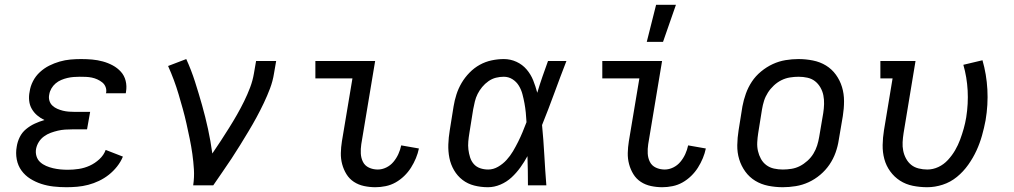

<svg xmlns="http://www.w3.org/2000/svg" viewBox="-20 -775 4240 803"><path d="M258 8Q230 8 203.5 5Q177 2 152.5 -6Q128 -14 106.5 -27.5Q85 -41 70 -61.5Q55 -82 50 -108.5Q45 -135 50 -162Q53 -182 62.5 -201.5Q72 -221 89 -235Q106 -249 125.5 -258Q145 -267 166 -273Q149 -281 135.5 -292.5Q122 -304 113 -319.5Q104 -335 102 -354Q100 -373 104 -392Q107 -414 118 -435.5Q129 -457 147 -473.5Q165 -490 186 -500.5Q207 -511 229.5 -517.5Q252 -524 274.5 -526Q297 -528 319 -528Q343 -528 365.5 -526Q388 -524 410 -518Q432 -512 451.5 -501.5Q471 -491 485.5 -475Q500 -459 505.5 -437Q511 -415 507 -391L506 -385H423L424 -388Q426 -400 421.5 -411.5Q417 -423 407.5 -430.5Q398 -438 387 -443Q376 -448 364 -450.5Q352 -453 339 -453.5Q326 -454 313 -454Q301 -454 288 -453Q275 -452 262 -449Q249 -446 236 -440.5Q223 -435 212.5 -426Q202 -417 195 -405Q188 -393 186 -380Q183 -367 186.5 -354.5Q190 -342 199 -333.5Q208 -325 219.5 -320Q231 -315 243 -312Q255 -309 268.5 -308Q282 -307 295 -307H357L344 -234H282Q267 -234 252 -233Q237 -232 222 -228.5Q207 -225 192 -219.5Q177 -214 164 -204.5Q151 -195 142.5 -181.5Q134 -168 131 -153Q128 -137 132.5 -122Q137 -107 148 -97Q159 -87 173 -81Q187 -75 202 -71.5Q217 -68 232.5 -66.5Q248 -65 264 -65Q286 -65 309.5 -68.5Q333 -72 355 -82Q377 -92 395.5 -109Q414 -126 422 -148L494 -120Q485 -98 469.5 -78.5Q454 -59 435 -44Q416 -29 394 -18.5Q372 -8 349 -2Q326 4 303 6Q280 8 258 8Z M788 0Q793 -34 791 -66.5Q789 -99 784.5 -131Q780 -163 773.5 -194.5Q767 -226 760 -257.5Q753 -289 744.5 -319.5Q736 -350 727 -380.5Q718 -411 707 -440.5Q696 -470 683 -499L759 -528Q780 -482 795.5 -433.5Q811 -385 825 -335.5Q839 -286 850 -235.5Q861 -185 868 -133Q886 -159 903.5 -186Q921 -213 938 -240Q955 -267 971 -295Q987 -323 1001 -351.5Q1015 -380 1026 -409Q1037 -438 1042 -468L1051 -520H1135L1126 -468Q1121 -436 1109.5 -405.5Q1098 -375 1083.5 -344.5Q1069 -314 1053 -284.5Q1037 -255 1019.5 -226Q1002 -197 984.5 -168.5Q967 -140 948.5 -112Q930 -84 910.5 -56Q891 -28 872 0Z M1550 8Q1526 8 1502.5 3Q1479 -2 1460 -14.5Q1441 -27 1429 -46.5Q1417 -66 1411 -88.5Q1405 -111 1405.5 -135Q1406 -159 1410 -184L1454 -447H1299V-520H1549L1491 -172Q1488 -152 1489 -133Q1490 -114 1498 -98Q1506 -82 1523 -74Q1540 -66 1560 -66Q1578 -66 1595.5 -74.5Q1613 -83 1625.5 -98Q1638 -113 1646 -130.5Q1654 -148 1658 -167L1732 -154Q1728 -134 1719.5 -113.5Q1711 -93 1699 -74Q1687 -55 1670.5 -39Q1654 -23 1634.5 -12Q1615 -1 1593 3.5Q1571 8 1550 8Z M2021 8Q1991 8 1963.5 1Q1936 -6 1914.5 -22.5Q1893 -39 1879 -63Q1865 -87 1859.5 -114.5Q1854 -142 1855 -171Q1856 -200 1861 -230L1877 -330Q1881 -355 1889 -380Q1897 -405 1910.5 -428Q1924 -451 1943.5 -471Q1963 -491 1986.5 -504Q2010 -517 2036 -522.5Q2062 -528 2087 -528Q2115 -528 2140 -516.5Q2165 -505 2182.5 -484.5Q2200 -464 2210 -439Q2220 -414 2227 -387Q2237 -421 2248.5 -454Q2260 -487 2272 -520H2349Q2323 -453 2298.5 -386Q2274 -319 2247 -252Q2253 -190 2256.5 -126.5Q2260 -63 2265 0H2188Q2188 -31 2187.5 -61.5Q2187 -92 2186 -122Q2173 -98 2156.5 -75Q2140 -52 2119.5 -33Q2099 -14 2073 -3Q2047 8 2021 8ZM2022 -66Q2043 -66 2063 -77.5Q2083 -89 2098.5 -106Q2114 -123 2125.5 -142.5Q2137 -162 2147 -182Q2157 -202 2165.5 -222.5Q2174 -243 2182 -264Q2181 -284 2179 -304Q2177 -324 2173.5 -343Q2170 -362 2165 -381Q2160 -400 2150 -416.5Q2140 -433 2123.5 -443.5Q2107 -454 2087 -454Q2071 -454 2054.5 -450Q2038 -446 2023 -435.5Q2008 -425 1996.5 -411Q1985 -397 1977.5 -382Q1970 -367 1966 -350.5Q1962 -334 1959 -318L1943 -218Q1940 -200 1938.5 -183Q1937 -166 1939 -149.5Q1941 -133 1946 -117Q1951 -101 1961.5 -89Q1972 -77 1988 -71.5Q2004 -66 2022 -66Z M2750 8Q2726 8 2702.5 3Q2679 -2 2660 -14.5Q2641 -27 2629 -46.5Q2617 -66 2611 -88.5Q2605 -111 2605.5 -135Q2606 -159 2610 -184L2654 -447H2499V-520H2749L2691 -172Q2688 -152 2689 -133Q2690 -114 2698 -98Q2706 -82 2723 -74Q2740 -66 2760 -66Q2778 -66 2795.5 -74.5Q2813 -83 2825.5 -98Q2838 -113 2846 -130.5Q2854 -148 2858 -167L2932 -154Q2928 -134 2919.5 -113.5Q2911 -93 2899 -74Q2887 -55 2870.5 -39Q2854 -23 2834.5 -12Q2815 -1 2793 3.5Q2771 8 2750 8ZM2685 -600 2724 -755H2807L2753 -600Z M3254 8Q3223 8 3193 2Q3163 -4 3138.5 -19Q3114 -34 3097 -57.5Q3080 -81 3071.5 -109Q3063 -137 3063.5 -168Q3064 -199 3069 -230L3085 -330Q3090 -357 3099.5 -383.5Q3109 -410 3124.5 -433.5Q3140 -457 3163 -476Q3186 -495 3212 -507Q3238 -519 3265.5 -523.5Q3293 -528 3319 -528Q3350 -528 3380 -522Q3410 -516 3434.5 -501Q3459 -486 3476 -462.5Q3493 -439 3501.5 -411Q3510 -383 3510 -352Q3510 -321 3505 -290L3488 -190Q3484 -163 3474.5 -136.5Q3465 -110 3449 -86.5Q3433 -63 3410.5 -44Q3388 -25 3362 -13Q3336 -1 3308 3.5Q3280 8 3254 8ZM3254 -66Q3272 -66 3290.5 -69Q3309 -72 3325.5 -80.5Q3342 -89 3357 -102.5Q3372 -116 3382 -132.5Q3392 -149 3397.5 -166.5Q3403 -184 3406 -202L3423 -302Q3426 -321 3426.5 -340Q3427 -359 3423.5 -376.5Q3420 -394 3411 -409.5Q3402 -425 3388.5 -435.5Q3375 -446 3357 -450Q3339 -454 3320 -454Q3302 -454 3283.5 -451Q3265 -448 3248 -439.5Q3231 -431 3216.5 -417.5Q3202 -404 3191.5 -387.5Q3181 -371 3175.5 -353.5Q3170 -336 3167 -318L3151 -218Q3148 -199 3147 -180Q3146 -161 3150 -143.5Q3154 -126 3162.5 -110.5Q3171 -95 3185 -84.5Q3199 -74 3217 -70Q3235 -66 3254 -66Z M3858 8Q3827 8 3797.5 2Q3768 -4 3744 -19.5Q3720 -35 3703 -58.5Q3686 -82 3678.5 -110Q3671 -138 3671.5 -168.5Q3672 -199 3677 -230L3713 -447H3662V-520H3809L3759 -218Q3756 -199 3755 -180.5Q3754 -162 3757.5 -144.5Q3761 -127 3769.5 -111.5Q3778 -96 3791 -85.5Q3804 -75 3822 -70.5Q3840 -66 3858 -66Q3882 -66 3904.5 -76.5Q3927 -87 3944.5 -106Q3962 -125 3974.5 -146.5Q3987 -168 3995.5 -191Q4004 -214 4010.5 -237Q4017 -260 4021 -284Q4030 -341 4027 -396.5Q4024 -452 4009 -504L4089 -523Q4106 -464 4109.5 -400.5Q4113 -337 4102 -272Q4096 -240 4087 -208Q4078 -176 4064 -145.5Q4050 -115 4029.5 -86Q4009 -57 3982 -35Q3955 -13 3922.5 -2.5Q3890 8 3858 8Z"/></svg>

Font: Iosevka HT Extended
Style: Italic
Weight: 400
Width: 7
Italic angle: -9°
Monospace: yes
Designer: Belleve Invis
Foundry: Belleve Invis
Version: Version 32.3.0; ttfautohint (v1.8.4)